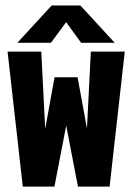

<svg xmlns="http://www.w3.org/2000/svg" viewBox="-20 -691 490 711"><path d="M8 -500H132.9L158.1 0H64.4ZM316.4 -500H442.1L385.9 0H291.1ZM181.6 0H108.7L182 -404.8H259.6ZM268.7 0 190.6 -404.8H267.3L341.4 0ZM404.7 -532.6H280.3L225 -609L168.7 -532.6H44.3L171.3 -670.7H277.7Z"/></svg>

Font: League Mono Thin Condensed
Style: Regular
Weight: 100
Width: 1
Designer: Tyler Finck
Foundry: The League of Moveable Type / Tyler Finck
Version: Version 2.300;RELEASE